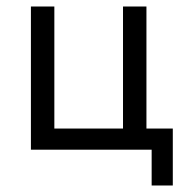

<svg xmlns="http://www.w3.org/2000/svg" viewBox="-20 -460 566 590"><path d="M446 110H511V-65H430V-440H358V-65H147V-440H75V0H446Z"/></svg>

Font: Tilda Sans VF
Style: Regular
Weight: 400
Designer: ParaType Ltd
Foundry: ParaType Ltd
Version: Version 1.010